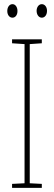

<svg xmlns="http://www.w3.org/2000/svg" viewBox="-20 -903 259 923"><path d="M15 -850C15 -833 24 -818 40 -818C54 -818 64 -831 64 -850C64 -869 54 -883 40 -883C24 -883 15 -867 15 -850ZM156 -851C156 -833 166 -818 181 -818C196 -818 206 -832 206 -851C206 -870 195 -883 181 -883C166 -883 156 -868 156 -851ZM181 0V-19L123 -22V-691L181 -695V-714H38V-695L98 -691V-22L38 -19V0Z"/></svg>

Font: Noto Sans Devanagari UI ExtraCondensed Thin
Style: Regular
Weight: 100
Width: 2
Designer: Jelle Bosma - Monotype Design Team
Foundry: Monotype Imaging Inc.
Version: Version 2.004